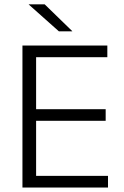

<svg xmlns="http://www.w3.org/2000/svg" viewBox="-20 -844 558 864"><path d="M81 0V-639H142.5V0ZM100 0V-52.5H466V0ZM116 -300.5V-352.5H455.5V-300.5ZM99 -586.5V-639H463V-586.5ZM181 -824.5 305 -704V-703H245L109.5 -823.5V-824.5Z"/></svg>

Font: Anek Gurmukhi Light
Style: Regular
Weight: 300
Designer: Sarang Kulkarni (Gurmukhi), Yesha Goshar (Latin)
Foundry: Ek Type
Version: Version 1.003